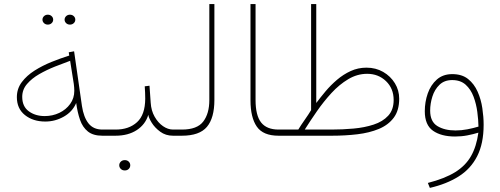

<svg xmlns="http://www.w3.org/2000/svg" viewBox="-20 -668 2463 945"><path d="M297.9 -571.3Q297.9 -581.1 305.4 -588.4Q313 -595.7 324.2 -595.7Q335.4 -595.7 343 -588.6Q350.6 -581.5 350.6 -571.3Q350.6 -561 343 -554Q335.4 -546.9 324.2 -546.9Q313 -546.9 305.4 -554.2Q297.9 -561.5 297.9 -571.3ZM189 -571.3Q189 -581.1 196.5 -588.4Q204.1 -595.7 215.3 -595.7Q226.6 -595.7 234.1 -588.6Q241.7 -581.5 241.7 -571.3Q241.7 -561 234.1 -554Q226.6 -546.9 215.3 -546.9Q204.1 -546.9 196.5 -554.2Q189 -561.5 189 -571.3ZM483.9 0Q438.5 0 412.6 -20.8Q386.7 -41.5 374 -77.9Q361.3 -114.3 355 -161.1Q336.9 -118.2 294.2 -94Q251.5 -69.8 203.1 -69.8Q142.6 -69.8 102.8 -101.6Q63 -133.3 63 -189.9Q63 -231.4 87.2 -263.7Q111.3 -295.9 150.1 -320.6Q189 -345.2 233.9 -363.3Q278.8 -381.3 320.8 -394.5L318.4 -410.6L344.7 -415.5L383.3 -146.5Q391.6 -91.3 415.5 -60.8Q439.5 -30.3 483.9 -30.3H512.7V0ZM345.7 -221.2Q345.7 -229.5 345 -237.5Q344.2 -245.6 343.3 -254.4L325.2 -368.7Q291 -356.4 250.5 -340.3Q210 -324.2 173.3 -303.2Q136.7 -282.2 113 -254.6Q89.4 -227.1 89.4 -191.4Q89.4 -144 121.6 -120.4Q153.8 -96.7 200.2 -96.7Q238.8 -96.7 272 -112.5Q305.2 -128.4 325.4 -156.5Q345.7 -184.6 345.7 -221.2Z M493.7 -30.3H549.3Q614.7 -30.3 654.5 -66.7Q694.3 -103 694.8 -182.1Q694.8 -200.7 694.1 -212.6Q693.4 -224.6 692.4 -243.2L715.8 -246.1L721.7 -162.6Q724.1 -123.5 741 -93.8Q757.8 -64 782.2 -47.1Q806.6 -30.3 831.5 -30.3H859.9V0H831.5Q795.4 0 768.6 -19.8Q741.7 -39.6 726.6 -64.2Q711.4 -88.9 710 -103Q695.8 -55.7 653.3 -27.8Q610.8 0 548.3 0H493.7ZM566.9 145.5Q566.9 135.3 574.5 127.7Q582 120.1 594.2 120.1Q606 120.1 613.5 127.4Q621.1 134.8 621.1 145.5Q621.1 156.2 613.5 163.6Q606 170.9 594.2 170.9Q582 170.9 574.5 163.3Q566.9 155.8 566.9 145.5Z M841.8 -30.3H875.5Q950.2 -30.3 980.2 -69.6Q1010.3 -108.9 1010.3 -175.8V-647.9H1035.2V-176.3Q1035.2 -87.4 998.5 -43.7Q961.9 0 875 0H841.8Z M1212.9 -647.9H1237.8V-176.3Q1237.8 -99.6 1265.4 -64.9Q1293 -30.3 1351.1 -30.3H1380.4V0H1351.1Q1274.9 0 1243.9 -44.9Q1212.9 -89.8 1212.9 -174.3Z M1448.2 -30.3Q1460.4 -50.8 1479.7 -78.1Q1499 -105.5 1511.2 -126V-647.9H1536.6V-161.1Q1557.1 -188.5 1582.5 -218.8Q1607.9 -249 1638.9 -275.4Q1669.9 -301.8 1706.1 -318.4Q1742.2 -335 1783.7 -335Q1829.6 -335 1866 -314Q1902.3 -293 1923.6 -258.3Q1944.8 -223.6 1944.8 -182.1Q1944.8 -124.5 1918 -88.6Q1891.1 -52.7 1844.7 -33.4Q1798.3 -14.2 1738.8 -7.1Q1679.2 0 1613.8 0H1361.8V-30.3ZM1787.1 -304.7Q1738.3 -304.7 1694.1 -278.3Q1649.9 -252 1611.3 -210Q1572.8 -168 1539.8 -120.4Q1506.8 -72.8 1480 -30.3H1611.8Q1666 -30.3 1720 -35.2Q1773.9 -40 1818.8 -54.7Q1863.8 -69.3 1890.6 -98.4Q1917.5 -127.4 1917.5 -175.8Q1917.5 -232.4 1879.9 -268.6Q1842.3 -304.7 1787.1 -304.7Z M2360.4 -54.2Q2360.4 38.6 2328.6 100.8Q2296.9 163.1 2237.5 200.4Q2178.2 237.8 2095.7 256.8L2085.9 232.4Q2169.4 210.9 2220.5 179.2Q2271.5 147.5 2298.3 100.3Q2325.2 53.2 2334.5 -15.1Q2309.1 -7.3 2280.3 -1.7Q2251.5 3.9 2219.7 3.9Q2151.9 3.9 2111.3 -24.4Q2070.8 -52.7 2070.8 -120.6Q2070.8 -166.5 2085.4 -208.3Q2100.1 -250 2130.1 -276.6Q2160.2 -303.2 2206.1 -303.2Q2253.9 -303.2 2283.9 -279.1Q2314 -254.9 2330.8 -216.8Q2347.7 -178.7 2354 -135.5Q2360.4 -92.3 2360.4 -54.2ZM2222.2 -25.9Q2251 -25.9 2280 -31.5Q2309.1 -37.1 2335 -44.9Q2334.5 -77.6 2329.3 -116.9Q2324.2 -156.2 2310.8 -192.1Q2297.4 -228 2272 -251Q2246.6 -273.9 2205.6 -273.9Q2167 -273.9 2143.1 -250.7Q2119.1 -227.5 2108.2 -192.9Q2097.2 -158.2 2097.2 -123.5Q2097.2 -69.3 2132.6 -47.6Q2168 -25.9 2222.2 -25.9Z"/></svg>

Font: Vazirmatn RD Thin
Style: Regular
Weight: 100
Designer: Saber Rastikerdar
Foundry: Saber Rastikerdar
Version: Version 32.102